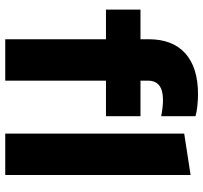

<svg xmlns="http://www.w3.org/2000/svg" viewBox="-42 -752 794 751"><g transform="rotate(90 355.5 -377.0)"><path d="M134 0V-394H18V-529H134V-561Q134 -655 189.5 -704.5Q245 -754 349 -754Q370 -754 394.5 -751.5Q419 -749 435 -744V-610Q400 -617 371 -617Q296 -617 296 -558V-529H435V-394H296V0ZM503 0V-700L665 -725V0Z"/></g></svg>

Font: Red Hat Display Black
Style: Regular
Weight: 900
Designer: Pentagram, MCKL
Foundry: Pentagram, MCKL
Version: Version 1.023; ttfautohint (v1.8.3)